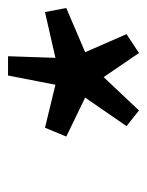

<svg xmlns="http://www.w3.org/2000/svg" viewBox="36 -788 366 478"><g transform="rotate(-90 219.0 -549.0)"><path d="M266 -474 326 -386 373 -417 328 -520 438 -567 428 -620 314 -594 318 -712H270L247 -594L140 -620L118 -567L215 -520L144 -417L183 -386Z"/></g></svg>

Font: Falling Sky
Style: LightObl
Weight: 400
Designer: Paul D. Hunt
Foundry: Adobe Systems Incorporated
Version: Version 1.02